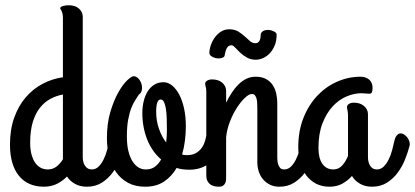

<svg xmlns="http://www.w3.org/2000/svg" viewBox="-20 -685 1584 733"><path d="M147 27.8Q117.7 27.8 93.8 17.6Q69.8 7.3 53 -12.9Q36.1 -33.2 27.1 -63.2Q18.1 -93.3 18.1 -132.8Q18.1 -190.4 34.2 -235.6Q50.3 -280.8 78.1 -313.2Q106 -345.7 142.6 -365Q179.2 -384.3 220.2 -390.1V-616.2Q220.2 -627 218.5 -633.3Q216.8 -639.6 215.1 -643.3Q213.4 -647 211.7 -649.2Q210 -651.4 210 -653.8Q210 -656.7 212.9 -658.7Q215.8 -660.6 220.7 -662.1Q225.6 -663.6 231.2 -664.3Q236.8 -665 242.2 -665Q267.1 -665 281.5 -652.1Q295.9 -639.2 295.9 -621.1V-84Q295.9 -75.7 297.9 -67.6Q299.8 -59.6 304 -53Q308.1 -46.4 314.7 -42.2Q321.3 -38.1 330.1 -38.1Q345.2 -38.1 356.2 -48.8Q367.2 -59.6 375.2 -75.7Q383.3 -91.8 388.4 -110.6Q393.6 -129.4 397 -146Q399.9 -161.6 406.7 -168.7Q413.6 -175.8 420.9 -175.8Q426.8 -175.8 433.1 -172.1Q439.5 -168.5 444.6 -162.6Q449.7 -156.7 452.9 -149.4Q456.1 -142.1 456.1 -134.8Q456.1 -133.8 456.1 -132.3Q456.1 -130.9 455.1 -127.9Q448.7 -103 437.7 -75.7Q426.8 -48.3 409.4 -25.4Q392.1 -2.4 368.2 12.7Q344.2 27.8 312 27.8Q286.1 27.8 266.6 17.1Q247.1 6.3 235.8 -11.2Q219.2 5.9 197.5 16.8Q175.8 27.8 147 27.8ZM162.1 -38.1Q181.6 -38.1 196 -49.3Q210.4 -60.5 220.2 -77.1V-324.2Q195.8 -319.8 173.1 -307.9Q150.4 -295.9 133.1 -274.4Q115.7 -252.9 105.5 -220Q95.2 -187 95.2 -140.1Q95.2 -112.8 100.8 -93.5Q106.4 -74.2 115.5 -62Q124.5 -49.8 136.7 -43.9Q148.9 -38.1 162.1 -38.1Z M767.1 -165Q768.1 -170.9 773.7 -174.8Q779.3 -178.7 786.6 -180.2Q793.9 -181.6 802 -180.2Q810.1 -178.7 816.2 -173.6Q822.3 -168.5 825 -159.4Q827.6 -150.4 824.2 -136.2Q819.8 -115.7 809.8 -97.9Q799.8 -80.1 784.7 -66.4Q769.5 -52.7 749 -44.9Q728.5 -37.1 703.1 -37.1Q689.5 -37.1 677.5 -38.6Q665.5 -40 654.3 -43.9Q635.7 -11.7 606.4 8.1Q577.1 27.8 534.2 27.8Q496.1 27.8 468.8 12.9Q441.4 -2 423.3 -27.6Q405.3 -53.2 396.7 -86.9Q388.2 -120.6 388.2 -158.2Q388.2 -213.4 401.1 -257.1Q414.1 -300.8 431.2 -331.3Q448.2 -361.8 465.1 -377.9Q481.9 -394 490.2 -394Q500 -394 508.1 -385.5Q516.1 -377 519.8 -365.5Q523.4 -354 521.7 -342.3Q520 -330.6 510.3 -324.2Q504.4 -314.9 496.3 -302.7Q488.3 -290.5 481.2 -272.2Q474.1 -253.9 469.2 -227.5Q464.4 -201.2 464.4 -164.1Q464.4 -132.3 470 -108.9Q475.6 -85.4 485.6 -69.6Q495.6 -53.7 508.5 -45.9Q521.5 -38.1 536.1 -38.1Q557.6 -38.1 571.5 -48.6Q585.4 -59.1 595.2 -76.2Q560.1 -106.4 541.7 -153.1Q523.4 -199.7 523.4 -253.9Q523.4 -277.3 528.6 -298.6Q533.7 -319.8 543.7 -335.9Q553.7 -352.1 568.8 -361.6Q584 -371.1 604 -371.1Q621.6 -371.1 637.2 -358.4Q652.8 -345.7 664.6 -323.2Q676.3 -300.8 682.9 -270Q689.5 -239.3 689.5 -203.1Q689.5 -175.3 686 -147.9Q682.6 -120.6 675.3 -95.2Q680.7 -93.3 685.3 -93Q689.9 -92.8 695.3 -92.8Q711.4 -92.8 723.9 -98.6Q736.3 -104.5 745.1 -114.3Q753.9 -124 759.3 -137.2Q764.6 -150.4 767.1 -165ZM576.2 -257.8Q576.2 -224.1 586.7 -193.8Q597.2 -163.6 614.3 -141.1Q617.2 -165 617.2 -187Q617.2 -212.4 616.5 -234.1Q615.7 -255.9 613 -271.5Q610.4 -287.1 605.7 -296.1Q601.1 -305.2 593.3 -305.2Q576.2 -305.2 576.2 -257.8Z M767.6 -333Q767.6 -347.2 765.4 -353.5Q763.2 -359.9 763.2 -365.2Q763.2 -372.6 771 -377.2Q778.8 -381.8 789.6 -381.8Q814.5 -381.8 828.9 -368.9Q843.3 -356 843.3 -337.9V-293Q853.5 -314 865.5 -332Q877.4 -350.1 891.4 -363.5Q905.3 -377 921.1 -384.5Q937 -392.1 955.6 -392.1Q980.5 -392.1 996.6 -382.8Q1012.7 -373.5 1022 -358.9Q1031.2 -344.2 1034.9 -326.2Q1038.6 -308.1 1038.6 -291V-84Q1038.6 -80.6 1039.1 -73Q1039.6 -65.4 1042 -57.6Q1044.4 -49.8 1049.6 -43.9Q1054.7 -38.1 1064.5 -38.1Q1079.6 -38.1 1090.6 -48.8Q1101.6 -59.6 1109.6 -75.7Q1117.7 -91.8 1122.8 -110.6Q1127.9 -129.4 1131.3 -146Q1134.3 -161.6 1141.1 -168.7Q1147.9 -175.8 1155.3 -175.8Q1161.1 -175.8 1167.5 -172.1Q1173.8 -168.5 1179 -162.6Q1184.1 -156.7 1187.3 -149.4Q1190.4 -142.1 1190.4 -134.8Q1190.4 -133.8 1190.4 -132.3Q1190.4 -130.9 1189.5 -127.9Q1183.1 -103 1172.1 -75.7Q1161.1 -48.3 1143.8 -25.4Q1126.5 -2.4 1102.5 12.7Q1078.6 27.8 1046.4 27.8Q1026.4 27.8 1011 20.3Q995.6 12.7 984.6 0Q973.6 -12.7 968 -29.8Q962.4 -46.9 962.4 -65.9V-269Q962.4 -280.8 961.9 -291Q961.4 -301.3 959.2 -309.1Q957 -316.9 952.9 -321.5Q948.7 -326.2 941.4 -326.2Q930.7 -326.2 915 -311.5Q899.4 -296.9 884.3 -273.4Q869.1 -250 857.7 -220.5Q846.2 -190.9 843.3 -161.1V-15.1Q843.3 -7.8 843 -0.2Q842.8 7.3 840.1 13.4Q837.4 19.5 831.8 23.7Q826.2 27.8 815.4 27.8Q808.1 27.8 799.6 26.1Q791 24.4 783.9 19.8Q776.9 15.1 772.2 6.6Q767.6 -2 767.6 -16.1ZM837.9 -475.1Q837.9 -468.3 830.3 -465.1Q822.8 -461.9 814.9 -461.9Q808.6 -461.9 802.2 -463.6Q795.9 -465.3 790.8 -468Q785.6 -470.7 782.5 -474.4Q779.3 -478 779.3 -481.9Q779.3 -496.6 784.9 -512.7Q790.5 -528.8 800.3 -542.2Q810.1 -555.7 824 -564.5Q837.9 -573.2 855 -573.2Q875.5 -573.2 889.2 -564.9Q902.8 -556.6 913.8 -546.6Q924.8 -536.6 934.1 -528.3Q943.4 -520 955.1 -520Q964.8 -520 970 -528.3Q975.1 -536.6 975.1 -550.8Q975.1 -556.6 977.8 -560.3Q980.5 -564 984.4 -566.4Q988.3 -568.8 993.2 -569.8Q998 -570.8 1002 -570.8Q1014.2 -570.8 1025.1 -565.4Q1036.1 -560.1 1036.1 -553.2Q1036.1 -528.8 1028.6 -511Q1021 -493.2 1009.3 -481Q997.6 -468.8 983.6 -462.9Q969.7 -457 957 -457Q937 -457 922.1 -465.6Q907.2 -474.1 896.2 -484.6Q885.3 -495.1 877.4 -503.7Q869.6 -512.2 864.3 -512.2Q856.9 -512.2 852.5 -508.8Q848.1 -505.4 845.2 -500Q842.3 -494.6 840.8 -488Q839.4 -481.4 837.9 -475.1Z M1418.5 -38.1Q1433.6 -38.1 1444.6 -48.8Q1455.6 -59.6 1463.6 -75.7Q1471.7 -91.8 1476.8 -110.6Q1481.9 -129.4 1485.4 -146Q1488.8 -161.6 1495.4 -168.7Q1502 -175.8 1509.8 -175.8Q1515.6 -175.8 1521.7 -172.1Q1527.8 -168.5 1533 -162.6Q1538.1 -156.7 1541.3 -149.4Q1544.4 -142.1 1544.4 -134.8Q1544.4 -133.8 1544.4 -132.3Q1544.4 -130.9 1543.5 -127.9Q1537.1 -103 1526.1 -75.7Q1515.1 -48.3 1498 -25.4Q1481 -2.4 1456.8 12.7Q1432.6 27.8 1400.4 27.8Q1374 27.8 1354.5 16.6Q1335 5.4 1323.7 -13.2Q1308.6 3.9 1287.4 15.9Q1266.1 27.8 1237.8 27.8Q1208.5 27.8 1186.3 16.1Q1164.1 4.4 1148.9 -15.9Q1133.8 -36.1 1126.2 -63.7Q1118.7 -91.3 1118.7 -123Q1118.7 -185.5 1138.7 -235.4Q1158.7 -285.2 1191.9 -320.1Q1225.1 -355 1267.8 -373.5Q1310.5 -392.1 1356.4 -392.1Q1377 -392.1 1389.6 -380.9Q1402.3 -369.6 1402.3 -350.1Q1402.3 -337.4 1399.7 -332.3Q1397 -327.1 1389.6 -327.1Q1382.8 -327.1 1375.5 -328.1Q1368.2 -329.1 1360.4 -329.1Q1332 -329.1 1302.7 -316.7Q1273.4 -304.2 1249.8 -278.6Q1226.1 -252.9 1210.9 -213.6Q1195.8 -174.3 1195.8 -120.1Q1195.8 -80.6 1210.9 -59.3Q1226.1 -38.1 1252.4 -38.1Q1272.9 -38.1 1286.6 -53.5Q1300.3 -68.8 1308.6 -89.8V-244.1Q1308.6 -251.5 1307.9 -256.3Q1307.1 -261.2 1306.4 -264.6Q1305.7 -268.1 1305.2 -270.8Q1304.7 -273.4 1304.7 -275.9Q1304.7 -283.7 1312.3 -288.3Q1319.8 -293 1330.6 -293Q1355.5 -293 1370.1 -280Q1384.8 -267.1 1384.8 -249V-84Q1384.8 -75.7 1386.7 -67.6Q1388.7 -59.6 1392.6 -53Q1396.5 -46.4 1403.1 -42.2Q1409.7 -38.1 1418.5 -38.1Z"/></svg>

Font: Grand Hotel
Style: Regular
Weight: 400
Designer: Brian J. Bonislawsky & Jim Lyles for Astigmatic (AOETI)
Foundry: Astigmatic (AOETI)
Version: Version 001.000